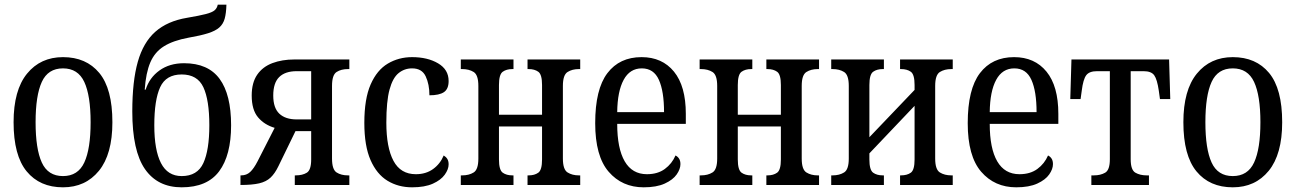

<svg xmlns="http://www.w3.org/2000/svg" viewBox="-20 -790 5534 820"><path d="M249 10Q150 10 94 -58Q38 -126 38 -268Q38 -405 95.5 -475.5Q153 -546 249 -546Q348 -546 404 -478.5Q460 -411 460 -268Q460 -131 402.5 -60.5Q345 10 249 10ZM249 -38Q313 -38 340 -96Q367 -154 367 -268Q367 -382 340 -440Q313 -498 249 -498Q185 -498 158.5 -440Q132 -382 132 -268Q132 -154 158.5 -96Q185 -38 249 -38Z M756 10Q653 10 599 -68Q545 -146 545 -314Q545 -443 568.5 -526Q592 -609 643.5 -654.5Q695 -700 779 -714Q832 -723 859 -730Q886 -737 896.5 -746Q907 -755 910 -770H947Q946 -733 939.5 -710Q933 -687 916.5 -672.5Q900 -658 868.5 -648Q837 -638 785 -629Q720 -617 680.5 -592.5Q641 -568 622 -523.5Q603 -479 598 -407H602Q618 -458 661 -489Q704 -520 766 -520Q869 -520 918 -453Q967 -386 967 -255Q967 -127 916 -58.5Q865 10 756 10ZM756 -38Q823 -38 848.5 -93.5Q874 -149 874 -255Q874 -363 848.5 -417.5Q823 -472 756 -472Q689 -472 664 -417.5Q639 -363 639 -255Q639 -149 667.5 -93.5Q696 -38 756 -38Z M1007 0V-41H1010Q1033 -41 1048.5 -55.5Q1064 -70 1080 -101L1153 -244Q1109 -257 1082 -289Q1055 -321 1055 -382Q1055 -437 1078.5 -471Q1102 -505 1143.5 -520.5Q1185 -536 1237 -536H1472V-495H1466Q1437 -495 1417.5 -482.5Q1398 -470 1398 -423V-113Q1398 -66 1417.5 -53.5Q1437 -41 1466 -41H1472V0H1239V-41H1243Q1272 -41 1290.5 -52.5Q1309 -64 1309 -109V-230H1242L1169 -80Q1154 -49 1135.5 -31.5Q1117 -14 1087 -7Q1057 0 1007 0ZM1247 -280H1309V-486H1247Q1198 -486 1172.5 -461Q1147 -436 1147 -382Q1147 -329 1173 -304.5Q1199 -280 1247 -280Z M1740 10Q1681 10 1635 -18Q1589 -46 1562.5 -106.5Q1536 -167 1536 -265Q1536 -368 1563 -429.5Q1590 -491 1636.5 -518.5Q1683 -546 1740 -546Q1806 -546 1851 -519.5Q1896 -493 1896 -444Q1896 -410 1876 -396.5Q1856 -383 1814 -383Q1814 -430 1798 -464Q1782 -498 1740 -498Q1707 -498 1682 -477.5Q1657 -457 1643.5 -407Q1630 -357 1630 -266Q1630 -160 1660.5 -103Q1691 -46 1756 -46Q1799 -46 1829.5 -68Q1860 -90 1875 -126Q1885 -120 1890.5 -111Q1896 -102 1896 -88Q1896 -67 1879.5 -44Q1863 -21 1828.5 -5.5Q1794 10 1740 10Z M1948 0V-41H1954Q1983 -41 2003 -53.5Q2023 -66 2023 -113V-423Q2023 -470 2003 -482.5Q1983 -495 1954 -495H1948V-536H2173V-495H2168Q2143 -495 2127 -483.5Q2111 -472 2111 -427V-300H2295V-427Q2295 -472 2279 -483.5Q2263 -495 2238 -495H2233V-536H2458V-495H2452Q2424 -495 2404 -482.5Q2384 -470 2384 -423V-113Q2384 -66 2404 -53.5Q2424 -41 2452 -41H2458V0H2233V-41H2238Q2263 -41 2279 -52.5Q2295 -64 2295 -109V-250H2111V-109Q2111 -64 2127 -52.5Q2143 -41 2168 -41H2173V0Z M2729 10Q2637 10 2579.5 -56.5Q2522 -123 2522 -264Q2522 -409 2574 -477.5Q2626 -546 2720 -546Q2808 -546 2858.5 -484Q2909 -422 2909 -304V-261H2616Q2616 -156 2648 -101Q2680 -46 2743 -46Q2789 -46 2819.5 -68.5Q2850 -91 2865 -126Q2875 -121 2880.5 -112Q2886 -103 2886 -89Q2886 -68 2870 -45Q2854 -22 2819 -6Q2784 10 2729 10ZM2816 -311Q2816 -400 2794 -449Q2772 -498 2721 -498Q2670 -498 2643.5 -449Q2617 -400 2616 -311Z M2968 0V-41H2974Q3003 -41 3023 -53.5Q3043 -66 3043 -113V-423Q3043 -470 3023 -482.5Q3003 -495 2974 -495H2968V-536H3193V-495H3188Q3163 -495 3147 -483.5Q3131 -472 3131 -427V-300H3315V-427Q3315 -472 3299 -483.5Q3283 -495 3258 -495H3253V-536H3478V-495H3472Q3444 -495 3424 -482.5Q3404 -470 3404 -423V-113Q3404 -66 3424 -53.5Q3444 -41 3472 -41H3478V0H3253V-41H3258Q3283 -41 3299 -52.5Q3315 -64 3315 -109V-250H3131V-109Q3131 -64 3147 -52.5Q3163 -41 3188 -41H3193V0Z M3530 0V-41H3536Q3565 -41 3585 -53.5Q3605 -66 3605 -113V-423Q3605 -470 3585 -482.5Q3565 -495 3536 -495H3530V-536H3755V-495H3750Q3725 -495 3709 -483.5Q3693 -472 3693 -427V-204L3886 -406V-427Q3886 -472 3870 -483.5Q3854 -495 3828 -495H3824V-536H4049V-495H4043Q4014 -495 3994 -482.5Q3974 -470 3974 -423V-113Q3974 -66 3994 -53.5Q4014 -41 4043 -41H4049V0H3824V-41H3828Q3854 -41 3870 -52.5Q3886 -64 3886 -109V-338L3693 -135V-109Q3693 -64 3709 -52.5Q3725 -41 3750 -41H3755V0Z M4320 10Q4228 10 4170.5 -56.5Q4113 -123 4113 -264Q4113 -409 4165 -477.5Q4217 -546 4311 -546Q4399 -546 4449.5 -484Q4500 -422 4500 -304V-261H4207Q4207 -156 4239 -101Q4271 -46 4334 -46Q4380 -46 4410.5 -68.5Q4441 -91 4456 -126Q4466 -121 4471.5 -112Q4477 -103 4477 -89Q4477 -68 4461 -45Q4445 -22 4410 -6Q4375 10 4320 10ZM4407 -311Q4407 -400 4385 -449Q4363 -498 4312 -498Q4261 -498 4234.5 -449Q4208 -400 4207 -311Z M4641 0V-41H4652Q4680 -41 4700 -52.5Q4720 -64 4720 -110V-486H4665Q4632 -486 4619 -468.5Q4606 -451 4600 -403L4595 -367H4551L4556 -536H4973L4978 -367H4934L4929 -403Q4922 -451 4909.5 -468.5Q4897 -486 4864 -486H4809V-110Q4809 -64 4829 -52.5Q4849 -41 4877 -41H4887V0Z M5245 10Q5146 10 5090 -58Q5034 -126 5034 -268Q5034 -405 5091.5 -475.5Q5149 -546 5245 -546Q5344 -546 5400 -478.5Q5456 -411 5456 -268Q5456 -131 5398.5 -60.5Q5341 10 5245 10ZM5245 -38Q5309 -38 5336 -96Q5363 -154 5363 -268Q5363 -382 5336 -440Q5309 -498 5245 -498Q5181 -498 5154.5 -440Q5128 -382 5128 -268Q5128 -154 5154.5 -96Q5181 -38 5245 -38Z"/></svg>

Font: Noto Serif Condensed
Style: Regular
Weight: 400
Width: 3
Designer: Monotype Design Team
Foundry: Monotype Imaging Inc.
Version: Version 2.013; ttfautohint (v1.8.4.7-5d5b)